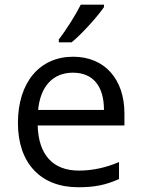

<svg xmlns="http://www.w3.org/2000/svg" viewBox="-20 -786 601 816"><path d="M230 -606V-618.2C261.2 -658.7 302.2 -723.6 323.2 -766.1H421.9V-755.9C393.1 -713.4 325.7 -639.6 284.2 -606ZM508.8 -252.9H140.1C143.6 -127.4 205.6 -61 314.9 -61C372.6 -61 429.7 -73.2 485.8 -97.2V-24.9C428.7 0 384.3 9.8 312 9.8C153.8 9.8 56.2 -91.8 56.2 -263.2C56.2 -435.5 147.9 -544.9 291 -544.9C425.3 -544.9 508.8 -448.7 508.8 -304.2ZM421.9 -318.8C421.9 -420.9 374.5 -477.1 290 -477.1C204.1 -477.1 151.4 -418 142.1 -318.8Z"/></svg>

Font: OpenSansEmoji
Style: Regular
Weight: 400
Foundry: MorbZ
Version: Version 1.000;PS 001.000;hotconv 1.0.70;makeotf.lib2.5.58329